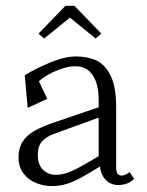

<svg xmlns="http://www.w3.org/2000/svg" viewBox="-20 -614 495 648"><path d="M42.5 -83.5Q42.5 -114.5 56.5 -136Q70.5 -157.5 95.2 -171.8Q120 -186 159 -199.5L313 -252V-276Q313 -315.5 302.8 -341.2Q292.5 -367 275 -378.8Q257.5 -390.5 234.5 -390.5Q214 -390.5 189.5 -382.5Q165 -374.5 143.8 -362.5Q122.5 -350.5 111.5 -339.5L139.5 -280.5L73.5 -250L63.5 -360Q100.5 -383 149.8 -403.2Q199 -423.5 236 -423.5Q273.5 -423.5 302.8 -411.2Q332 -399 352 -361.5Q372 -324 372 -253V-48Q372 -26 385 -22.2Q398 -18.5 417.5 -33L432.5 -11Q423 0 409 5.2Q395 10.5 378 10.5Q365 10.5 352.2 4.5Q339.5 -1.5 329.8 -15.5Q320 -29.5 317.5 -52Q274 -25.5 250 -12.5Q226 0.5 203.2 7.2Q180.5 14 154 14Q128.5 14 102.8 4Q77 -6 59.8 -28Q42.5 -50 42.5 -83.5ZM313 -87V-217L163 -162.5Q136.5 -153 122 -137Q107.5 -121 107.5 -91Q107.5 -58 125.2 -41Q143 -24 169 -24Q186.5 -24 205.2 -30.2Q224 -36.5 247.2 -49Q270.5 -61.5 313 -87ZM322 -500.5 303 -484 216 -554.5 129 -484 110 -500.5 201 -594.5H231Z"/></svg>

Font: Didactic
Style: Regular
Weight: 400
Designer: Tyler Finck
Foundry: Etcetera Type Co
Version: Version 3.007;FEAKit 1.0